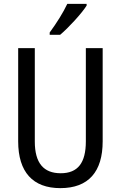

<svg xmlns="http://www.w3.org/2000/svg" viewBox="-20 -963 625 993"><path d="M428 -934V-943H328C307 -898 273 -844 237 -795V-783H291C334 -819 403 -894 428 -934ZM511 -232V-714H424V-232C424 -121 383 -67 294 -67C206 -67 160 -119 160 -231V-714H74V-232C74 -73 150 10 292 10C438 10 511 -75 511 -232Z"/></svg>

Font: Noto Sans Bengali Condensed
Style: Regular
Weight: 400
Width: 3
Designer: Jelle Bosma - Monotype Design Team
Foundry: Monotype Imaging Inc.
Version: Version 2.003